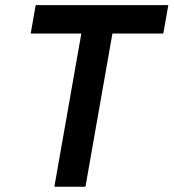

<svg xmlns="http://www.w3.org/2000/svg" viewBox="-20 -713 663 733"><path d="M187.5 0H306.2L409.2 -585H603.5L622.6 -693.4H116.2L97.2 -585H290.5Z"/></svg>

Font: Cascadia Mono SemiBold
Style: Italic
Weight: 600
Italic angle: -10°
Monospace: yes
Designer: Aaron Bell
Foundry: Saja Typeworks
Version: Version 2404.023